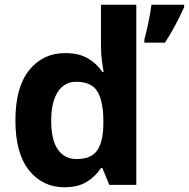

<svg xmlns="http://www.w3.org/2000/svg" viewBox="-20 -780 797 810"><path d="M251 10Q160 10 102.5 -61.5Q45 -133 45 -272Q45 -412 103 -484Q161 -556 255 -556Q314 -556 352 -533Q390 -510 412 -476H417Q414 -492 410 -522.5Q406 -553 406 -585V-760H555V0H441L412 -71H406Q384 -37 347 -13.5Q310 10 251 10ZM303 -109Q365 -109 390 -145.5Q415 -182 416 -255V-271Q416 -351 391.5 -393Q367 -435 301 -435Q252 -435 224 -392.5Q196 -350 196 -270Q196 -190 224 -149.5Q252 -109 303 -109ZM757 -750Q742 -717 722 -678.5Q702 -640 676 -600H589V-613Q597 -642 606 -685Q615 -728 619 -760H757Z"/></svg>

Font: Noto Sans Bengali UI
Style: Bold
Weight: 700
Designer: Jelle Bosma - Monotype Design Team
Foundry: Monotype Imaging Inc.
Version: Version 2.003; ttfautohint (v1.8.4.7-5d5b)